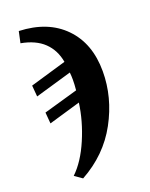

<svg xmlns="http://www.w3.org/2000/svg" viewBox="-146 -621 732 938"><g transform="rotate(-20 219.5 -152.0)"><path d="M81.1 212.9Q136.2 160.2 175.5 68.4Q214.8 -23.4 227.1 -115.2L62 -66.9L57.1 -125L234.9 -175.8Q236.3 -191.4 237.1 -204.8Q237.8 -218.3 237.8 -231Q237.8 -240.2 237.3 -249.3Q236.8 -258.3 235.8 -268.1L45.9 -212.9L41 -271L229 -326.2Q217.8 -390.1 175.5 -430.7Q133.3 -471.2 58.1 -484.9L70.8 -543.9Q219.7 -538.1 304.4 -451.2Q389.2 -364.3 389.2 -219.2Q389.2 -84 321 41.5Q252.9 167 120.1 240.2Z"/></g></svg>

Font: Droid Serif
Style: Bold Italic
Weight: 700
Italic angle: -12°
Designer: Monotype Design team
Foundry: Monotype Imaging Inc.
Version: Version 1.03